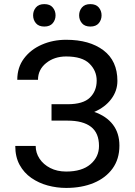

<svg xmlns="http://www.w3.org/2000/svg" viewBox="-20 -918 665 948"><path d="M313.9 -322.4H234.4V-403.4H313.9Q390.6 -403.4 424 -436.1Q457.4 -468.8 457.4 -519.9Q457.4 -568.9 421.5 -604Q385.7 -639.2 306.8 -639.2Q248.2 -639.2 207.9 -606.7Q167.6 -574.2 167.6 -524.1H65.3Q65.3 -585.2 98.5 -629.4Q131.7 -673.7 186.6 -697.6Q241.5 -721.6 306.8 -721.6Q421.9 -721.6 490.8 -669.6Q559.7 -617.5 559.7 -518.5Q559.7 -469.5 529.3 -429Q498.9 -388.5 445.3 -365.4Q505.3 -344.8 537.5 -302.7Q569.6 -260.7 569.6 -198.9Q569.6 -132.8 535.9 -86.1Q502.1 -39.4 442.8 -14.7Q383.5 9.9 306.8 9.9Q260.7 9.9 215.9 -2.1Q171.2 -14.2 134.8 -39.4Q98.4 -64.6 76.9 -103.9Q55.4 -143.1 55.4 -197.4H156.2Q156.2 -163.4 175.2 -134.6Q194.2 -105.8 228.2 -88.4Q262.1 -71 306.8 -71Q384.6 -71 426.7 -107.1Q468.8 -143.1 468.8 -197.4Q468.8 -261.4 429.2 -291.9Q389.6 -322.4 313.9 -322.4ZM143.5 -842.3Q143.5 -864.7 157.3 -881.2Q171.2 -897.7 198.9 -897.7Q226.6 -897.7 240.4 -881.2Q254.3 -864.7 254.3 -842.3Q254.3 -820 240.4 -803.4Q226.6 -786.9 198.9 -786.9Q171.2 -786.9 157.3 -803.4Q143.5 -820 143.5 -842.3ZM370.7 -842.3Q370.7 -864.7 384.6 -881.2Q398.4 -897.7 426.1 -897.7Q453.8 -897.7 467.7 -881.2Q481.5 -864.7 481.5 -842.3Q481.5 -820 467.7 -803.4Q453.8 -786.9 426.1 -786.9Q398.4 -786.9 384.6 -803.4Q370.7 -820 370.7 -842.3Z"/></svg>

Font: Inter UI
Style: Regular
Weight: 400
Designer: Rasmus Andersson
Foundry: rsms
Version: Version 2.2